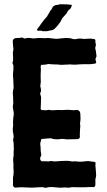

<svg xmlns="http://www.w3.org/2000/svg" viewBox="-20 -912 517 930"><path d="M447 -645 444 -666Q444 -670 443 -671Q440 -677 442 -684Q447 -695 442 -706V-714Q443 -722 435 -723Q432 -723 427 -724Q422 -725 419 -725Q415 -725 407 -724.5Q399 -724 395 -724Q388 -722 382 -724Q366 -727 350 -723Q339 -720 324 -726Q316 -728 300 -728Q291 -728 273 -726Q269 -726 259 -724H250Q244 -724 232 -726Q220 -728 214 -728H212Q204 -726 174 -728Q157 -728 148 -726Q143 -725 125 -728Q115 -730 107 -727Q99 -723 89 -730H83Q79 -728 62 -728Q53 -728 49 -725Q41 -720 42 -710Q42 -704 43 -692.5Q44 -681 45 -675Q45 -669 44 -666Q41 -660 43 -643Q44 -628 43 -615Q43 -614 41.5 -612.5Q40 -611 40 -610V-609Q44 -599 45 -594Q46 -578 43 -556Q42 -551 44 -531Q44 -517 46 -487L43 -472Q43 -470 42.5 -467Q42 -464 42 -462Q43 -455 43.5 -440.5Q44 -426 44 -419Q45 -415 43.5 -406.5Q42 -398 42 -395Q42 -390 44 -381Q46 -372 46 -369Q46 -368 46.5 -365Q47 -362 47 -361Q46 -354 44 -338Q44 -335 43.5 -329Q43 -323 43 -320Q45 -304 42 -291Q41 -280 44 -265Q48 -249 44 -238Q42 -235 44 -230Q44 -227 46 -219Q46 -197 47 -186Q47 -182 46 -180V-158Q46 -156 45 -152.5Q44 -149 44 -147V-140Q43 -133 44 -133Q46 -110 45 -103V-98Q48 -76 43 -52V-37V-21Q41 -13 46.5 -7Q52 -1 62 -4H64Q85 -6 106 -4Q111 -4 121 -3.5Q131 -3 136 -3Q147 -3 169 -5Q187 -7 196 -3Q198 -1 205 -3Q218 -7 232 -6Q236 -5 245 -5Q261 -3 267 -3H278Q280 -3 284 -3.5Q288 -4 291 -4Q294 -4 302 -3.5Q310 -3 314 -3H317Q326 -7 353 -5H382H395Q397 -5 402.5 -5.5Q408 -6 411 -6H425H427Q442 -3 442 -18Q442 -21 442 -25Q442 -29 442 -33.5Q442 -38 442 -40Q442 -46 443 -48Q447 -59 445 -75Q444 -80 444 -89Q444 -93 443 -100Q442 -107 442 -110Q442 -117 443 -121Q443 -128 436 -128Q431 -128 421 -130Q411 -132 406 -132Q400 -132 397 -131Q390 -131 376 -129H361Q353 -129 349 -130Q345 -132 336 -130Q325 -130 323 -131Q316 -133 301 -133Q292 -132 272 -132Q256 -130 248 -130Q245 -130 241 -130.5Q237 -131 235 -131Q228 -133 225 -132Q215 -129 196 -131H184Q180 -131 177 -135Q172 -142 177 -154Q180 -157 180 -162L177 -183V-193Q176 -196 176 -203Q176 -210 175 -214Q175 -222 177 -226Q179 -230 179 -234Q179 -239 184 -239Q188 -239 196 -240Q204 -241 210.5 -241.5Q217 -242 223 -242Q225 -243 228.5 -241.5Q232 -240 234 -240Q240 -238 242 -238Q246 -238 252 -237.5Q258 -237 262 -237Q266 -237 274 -239H289Q291 -239 295 -238Q299 -237 301 -237Q310 -237 327.5 -237.5Q345 -238 353 -238H356Q368 -240 367 -252Q366 -255 367 -271Q368 -287 368 -290Q370 -301 368 -310Q367 -315 369 -325Q370 -329 370 -337Q370 -341 369.5 -348.5Q369 -356 369 -360Q369 -370 362.5 -375.5Q356 -381 346 -379Q340 -377 312 -380H301Q281 -378 272 -379Q261 -380 238 -378Q233 -377 222 -379Q215 -381 211 -379Q207 -378 202 -378Q197 -378 191.5 -378.5Q186 -379 183 -379Q177 -380 177 -387Q177 -391 177.5 -397.5Q178 -404 178 -407Q178 -413 178.5 -425Q179 -437 179 -442Q179 -444 176 -453Q173 -459 176 -463Q180 -470 178 -482Q174 -494 176 -502Q179 -516 177 -533V-552Q179 -577 177 -590L178 -592Q178 -593 178 -594Q179 -599 185 -598Q195 -598 199 -599Q200 -599 215 -602Q217 -602 220.5 -601.5Q224 -601 225 -601Q231 -600 243 -600Q265 -600 272 -598Q273 -598 275 -598Q277 -598 279 -598Q281 -598 282 -598Q287 -599 297 -599H306Q315 -601 334 -599Q343 -598 361 -600Q368 -601 384 -601H413Q416 -601 423 -601.5Q430 -602 433 -603Q451 -603 444 -618Q440 -626 447 -637ZM186 -761H208Q211 -762 217 -763Q223 -764 226 -765Q235 -765 244 -772Q260 -788 266 -797Q273 -805 278 -817Q281 -825 289 -832Q304 -847 307 -856Q308 -860 315 -865Q321 -868 324 -875Q324 -876 325 -878.5Q326 -881 327 -882Q330 -889 323 -889Q296 -892 293 -891Q291 -891 278 -891.5Q265 -892 263 -889Q262 -888 259 -888Q249 -890 237 -880Q236 -880 233 -873Q229 -864 223 -859L220 -853Q209 -834 207 -831Q206 -829 198 -821Q197 -820 195 -817.5Q193 -815 192 -814Q187 -806 182 -801Q179 -796 172 -786.5Q165 -777 161 -772Q156 -763 167 -763H182Q184 -763 186 -761Z"/></svg>

Font: Gutenberg Clean
Style: Regular
Weight: 400
Designer: Nicola Manzari, Bruno Pierini
Foundry: Unio | Creative Solutions
Version: Version 1.001;PS 001.001;hotconv 1.0.88;makeotf.lib2.5.64775